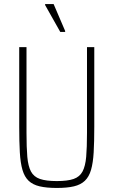

<svg xmlns="http://www.w3.org/2000/svg" viewBox="-20 -921 561 949"><path d="M261 8Q210 8 176 0Q142 -8 121.5 -27.5Q101 -47 91 -81.5Q81 -116 78 -168Q75 -220 75 -294V-688H111V-264Q111 -192 115 -146Q119 -100 133 -73.5Q147 -47 177.5 -36.5Q208 -26 261 -26Q314 -26 344 -36.5Q374 -47 388 -73.5Q402 -100 406 -146Q410 -192 410 -264V-688H446V-294Q446 -220 443 -168Q440 -116 430 -81.5Q420 -47 399.5 -27.5Q379 -8 345.5 0Q312 8 261 8ZM278 -763 203 -896V-901H245L302 -768V-763Z"/></svg>

Font: Saira Thin Condensed
Style: Regular
Weight: 100
Width: 3
Version: Version 1.101